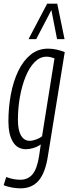

<svg xmlns="http://www.w3.org/2000/svg" viewBox="-29 -810 382 1050"><path d="M-9 203 5 158Q44 173 82 173Q124 173 149 143Q174 113 185 42L194 -20Q175 -7 153.5 -0.5Q132 6 113 6Q66 6 41.5 -34.5Q17 -75 17 -146Q17 -223 30.5 -294.5Q44 -366 71 -422Q98 -478 138.5 -511Q179 -544 234 -544Q258 -544 282 -538.5Q306 -533 325 -525L233 43Q219 135 182.5 177.5Q146 220 83 220Q60 220 36 215.5Q12 211 -9 203ZM269 -491Q258 -495 247.5 -497.5Q237 -500 225 -500Q190 -500 161 -471Q132 -442 111.5 -392Q91 -342 80 -280.5Q69 -219 69 -154Q69 -98 86 -69Q103 -40 133 -40Q149 -40 168.5 -47Q188 -54 201 -65ZM127 -596 229 -790H284L324 -596H283L252 -755L169 -596Z"/></svg>

Font: Georama Condensed Light
Style: Italic
Weight: 300
Width: 3
Italic angle: -9°
Designer: Jean-Baptiste Levee
Foundry: Production Type
Version: Version 1.000